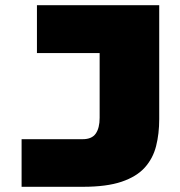

<svg xmlns="http://www.w3.org/2000/svg" viewBox="-20 -718 690 738"><path d="M63 0V-183H298Q333 -183 348 -204.5Q363 -226 363 -265V-698H592V-260Q592 -204 580 -156.5Q568 -109 536.5 -74Q505 -39 447.5 -19.5Q390 0 299 0ZM122 -698H577V-514H122Z"/></svg>

Font: Azeret Mono Thin Black
Style: Regular
Weight: 900
Version: Version 1.002